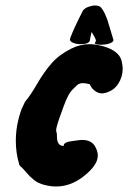

<svg xmlns="http://www.w3.org/2000/svg" viewBox="-20 -676 463 693"><path d="M322.3 -520.5Q322.3 -521.5 324.2 -524.4Q326.2 -527.3 326.2 -529.3Q326.2 -536.1 310.5 -560.5Q305.7 -541 304.7 -531.2Q302.7 -516.6 270.5 -516.6Q261.7 -516.6 252.9 -518.6Q244.1 -520.5 238.3 -524.4Q232.4 -528.3 232.4 -534.2Q232.4 -535.2 233.4 -538.1Q246.1 -573.2 280.3 -639.6Q283.2 -642.6 288.1 -646Q293 -649.4 299.3 -651.4Q305.7 -653.3 311.5 -654.8Q317.4 -656.2 322.3 -656.2Q339.8 -656.2 345.7 -647.5Q349.6 -642.6 352.5 -637.7Q355.5 -632.8 357.4 -628.9Q359.4 -625 360.8 -621.1Q362.3 -617.2 363.8 -613.8Q365.2 -610.4 366.7 -606.9Q368.2 -603.5 369.1 -599.6Q370.1 -595.7 371.1 -592.3Q372.1 -588.9 373.5 -585Q375 -581.1 376 -577.1Q382.8 -554.7 388.7 -534.2Q389.6 -533.2 389.6 -531.2Q389.6 -526.4 382.8 -522.5Q376 -518.6 366.2 -516.6Q356.4 -514.6 345.7 -514.6Q322.3 -514.6 322.3 -520.5ZM185.5 -188.5V-183.6Q185.5 -149.4 209 -149.4H210.9Q210.9 -150.4 210.4 -150.4Q210 -150.4 210 -151.4Q210 -164.1 249 -168Q250 -168 259.8 -169.4Q269.5 -170.9 277.3 -170.9Q313.5 -170.9 326.2 -141.6Q333 -127.9 333 -114.3Q333 -78.1 277.3 -36.1Q232.4 -2.9 182.6 -2.9Q162.1 -2.9 139.6 -8.8Q119.1 -13.7 104 -25.4Q88.9 -37.1 75.7 -52.7Q62.5 -68.4 56.6 -73.2Q49.8 -78.1 48.8 -85Q37.1 -124 37.1 -168Q37.1 -205.1 45.4 -240.2Q53.7 -275.4 62.5 -292L70.3 -308.6Q88.9 -330.1 113.8 -373Q138.7 -416 166 -447.3Q193.4 -478.5 236.3 -500Q268.6 -516.6 302.7 -516.6Q325.2 -516.6 353.5 -508.8Q410.2 -492.2 418.9 -456.1Q422.9 -438.5 422.9 -428.7Q422.9 -398.4 406.7 -373.5Q390.6 -348.6 360.4 -340.8Q352.5 -338.9 348.6 -338.9Q335 -338.9 323.7 -347.2Q312.5 -355.5 308.6 -363.3L303.7 -372.1Q289.1 -376 279.3 -376Q268.6 -376 259.8 -370.1Q248 -359.4 240.2 -351.1Q232.4 -342.8 226.6 -331.1Q220.7 -319.3 217.8 -313Q214.8 -306.6 208 -287.6Q201.2 -268.6 197.3 -257.8Q182.6 -216.8 182.6 -206.1Q182.6 -203.1 184.1 -198.2Q185.5 -193.4 185.5 -188.5Z"/></svg>

Font: Essays1743
Style: BoldItalic
Weight: 700
Italic angle: -10°
Designer: Based on the typeface in a 1743 English translation of the essays of Montaigne.  PostScript/TrueType font designed by Jo
Version: Version 002.100